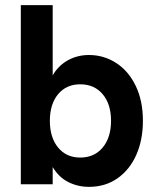

<svg xmlns="http://www.w3.org/2000/svg" viewBox="-20 -717 614 747"><path d="M185 -67V0H61V-697H185V-424Q208 -463 245 -483Q282 -503 326 -503Q384 -503 432 -472Q480 -441 508 -383Q536 -325 536 -247Q536 -173 510.5 -115Q485 -57 437.5 -23.5Q390 10 326 10Q283 10 246 -8.5Q209 -27 185 -67ZM412 -247Q412 -312 379.5 -350.5Q347 -389 292 -389Q238 -389 206 -350.5Q174 -312 174 -247Q174 -182 206 -143Q238 -104 292 -104Q347 -104 379.5 -143Q412 -182 412 -247Z"/></svg>

Font: Hanken Grotesk
Style: Bold
Weight: 700
Designer: Alfredo Marco Pradil
Foundry: Hanken Design Co.
Version: Version 3.014